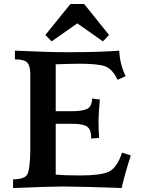

<svg xmlns="http://www.w3.org/2000/svg" viewBox="-20 -949 720 969"><path d="M593.8 0Q396.5 -7.3 298.8 -7.8Q228 -7.8 45.9 0V-43.9Q109.4 -43.9 120.4 -74.2Q131.3 -104.5 132.8 -182.6V-574.7Q132.8 -615.7 118.2 -632.6Q103.5 -649.4 55.2 -649.4V-693.4Q218.3 -685.5 324.7 -685.5Q483.9 -685.5 582 -693.4Q584 -626.5 614.3 -564.5L573.2 -546.4Q547.4 -601.1 510.7 -614.3Q474.1 -627.4 382.3 -627.4Q348.1 -627.4 261.2 -624.5V-387.7H342.8Q397.5 -388.2 420.7 -399.9Q443.8 -411.6 444.8 -451.7L483.9 -446.8Q477.1 -369.1 477.1 -335.4Q477.1 -309.1 480 -252.9L439.9 -250V-256.8Q439.9 -295.9 419.2 -310.1Q398.4 -324.2 347.2 -324.2H261.2V-67.9Q307.6 -63.5 385.3 -63.5Q487.3 -63.5 528.6 -82.3Q569.8 -101.1 596.2 -178.7L640.1 -164.6Q609.9 -70.8 593.8 0ZM499.5 -740.2 370.1 -831.1 240.7 -740.2 209 -772.5 335.4 -928.7H404.8L530.3 -772.5Z"/></svg>

Font: Kelvinch
Style: Bold
Weight: 700
Designer: Paul James Miller
Foundry: High-Logic / Made with FontCreator
Version: Version 3.501;March 28, 2021;FontCreator 13.0.0.2683 64-bit